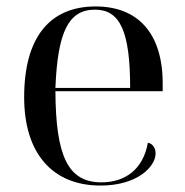

<svg xmlns="http://www.w3.org/2000/svg" viewBox="-20 -566 575 596"><path d="M292 10C407 10 463 -49 463 -90C463 -105 455 -120 439 -123C425 -42 370 0 295 0C192 0 153 -79 152 -283H485V-307C485 -465 406 -546 277 -546C135 -546 55 -451 55 -264C55 -91 142 10 292 10ZM384 -293H152C159 -468 193 -536 275 -536C353 -536 384 -468 384 -293Z"/></svg>

Font: Noto Serif Display
Style: Regular
Weight: 400
Designer: Monotype Design Team
Foundry: Monotype Imaging Inc.
Version: Version 2.009